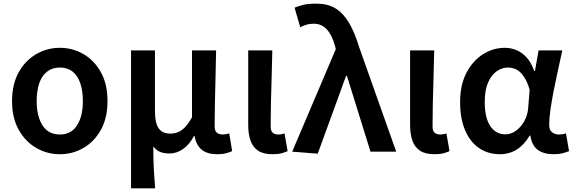

<svg xmlns="http://www.w3.org/2000/svg" viewBox="-20 -831 3148 1052"><path d="M308 14Q238 14 178.5 -20.5Q119 -55 82.5 -120Q46 -185 46 -277Q46 -370 82.5 -435Q119 -500 178.5 -534.5Q238 -569 308 -569Q378 -569 437.5 -534.5Q497 -500 533 -435Q569 -370 569 -277Q569 -185 533 -120Q497 -55 437.5 -20.5Q378 14 308 14ZM308 -94Q370 -94 402 -144Q434 -194 434 -277Q434 -333 420 -374.5Q406 -416 378 -438.5Q350 -461 308 -461Q267 -461 238 -438.5Q209 -416 195 -374.5Q181 -333 181 -277Q181 -194 213 -144Q245 -94 308 -94Z M698 201V-555H829V-223Q829 -158 849 -128.5Q869 -99 913 -99Q935 -99 954.5 -106.5Q974 -114 993 -133.5Q1012 -153 1032 -188V-555H1164Q1163 -486 1161 -411Q1159 -336 1157.5 -266Q1156 -196 1156 -139Q1156 -114 1168 -104Q1180 -94 1201 -94Q1209 -94 1217.5 -95.5Q1226 -97 1236 -100L1252 -3Q1237 4 1218 9Q1199 14 1169 14Q1116 14 1085.5 -10.5Q1055 -35 1046 -86H1043Q1018 -39 983 -14.5Q948 10 908 10Q881 10 859 2Q837 -6 820 -29Q820 6 820.5 35Q821 64 822.5 90.5Q824 117 826 143.5Q828 170 830 201Z M1473 14Q1423 14 1394 -5.5Q1365 -25 1352.5 -61Q1340 -97 1340 -146V-555H1472Q1471 -486 1468.5 -411Q1466 -336 1464.5 -266Q1463 -196 1463 -139Q1463 -114 1474 -104Q1485 -94 1506 -94Q1513 -94 1522 -95.5Q1531 -97 1539 -100L1556 -3Q1541 4 1522 9Q1503 14 1473 14Z M1721 11 1581 0 1820 -562 1815 -581Q1799 -640 1770 -670.5Q1741 -701 1700 -701Q1676 -701 1659 -695.5Q1642 -690 1625 -682L1594 -789Q1618 -799 1644.5 -805Q1671 -811 1715 -811Q1775 -811 1817.5 -785.5Q1860 -760 1891.5 -707.5Q1923 -655 1947 -575L2151 0H2010L1881 -415H1876Z M2360 14Q2310 14 2281 -5.5Q2252 -25 2239.5 -61Q2227 -97 2227 -146V-555H2359Q2358 -486 2355.5 -411Q2353 -336 2351.5 -266Q2350 -196 2350 -139Q2350 -114 2361 -104Q2372 -94 2393 -94Q2400 -94 2409 -95.5Q2418 -97 2426 -100L2443 -3Q2428 4 2409 9Q2390 14 2360 14Z M2719 14Q2654 14 2605 -19.5Q2556 -53 2528.5 -117Q2501 -181 2501 -272Q2501 -365 2535.5 -431.5Q2570 -498 2626 -533.5Q2682 -569 2746 -569Q2779 -569 2809.5 -556.5Q2840 -544 2865.5 -516Q2891 -488 2907 -442H2911L2931 -555H3061Q3050 -504 3037.5 -447.5Q3025 -391 3014 -335Q3003 -279 2996 -230.5Q2989 -182 2989 -148Q2989 -119 3004.5 -106.5Q3020 -94 3044 -94Q3052 -94 3062 -95.5Q3072 -97 3081 -101L3098 -3Q3084 3 3063 8.5Q3042 14 3013 14Q2959 14 2926.5 -10Q2894 -34 2886 -88H2882Q2822 14 2719 14ZM2749 -95Q2780 -95 2807 -114.5Q2834 -134 2852.5 -167Q2871 -200 2874 -239L2882 -339Q2872 -374 2859 -397Q2846 -420 2831 -434.5Q2816 -449 2798.5 -455Q2781 -461 2763 -461Q2731 -461 2701.5 -440.5Q2672 -420 2654 -378.5Q2636 -337 2636 -273Q2636 -185 2666.5 -140Q2697 -95 2749 -95Z"/></svg>

Font: Noto Sans TC SemiBold
Style: Regular
Weight: 600
Designer: Ryoko NISHIZUKA  (kana, bopomofo & ideographs); Paul D. Hunt (Latin, Greek & Cyrillic); Sandoll Communications , Soo-you
Foundry: Adobe
Version: Version 2.004-H2;hotconv 1.0.118;makeotfexe 2.5.65603